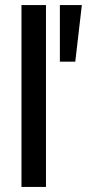

<svg xmlns="http://www.w3.org/2000/svg" viewBox="-20 -740 344 760"><path d="M65 0V-720H162V0ZM278 -496H217V-720H304Z"/></svg>

Font: Instrument Sans SemiCondensed Medium
Style: Regular
Weight: 500
Width: 4
Designer: Rodrigo Fuenzalida
Foundry: fragTYPE
Version: Version 1.000;gftools[0.9.28]